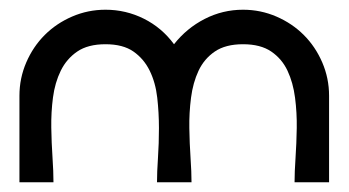

<svg xmlns="http://www.w3.org/2000/svg" viewBox="-20 -375 717 395"><path d="M197 -355Q239 -355 276 -336.5Q313 -318 338 -284Q364 -317 401 -336Q438 -355 480 -355Q516 -355 548.5 -341Q581 -327 605 -303Q629 -279 643 -246.5Q657 -214 657 -178V0H586Q586 -21 588 -50.5Q590 -80 590.5 -111.5Q591 -143 587 -174Q583 -205 571.5 -229.5Q560 -254 538 -269Q516 -284 480 -284Q444 -284 422 -269Q400 -254 388.5 -229.5Q377 -205 373 -174Q369 -143 369.5 -111.5Q370 -80 372 -50.5Q374 -21 374 0H303Q303 -21 305 -50.5Q307 -80 307 -111.5Q307 -143 303.5 -174Q300 -205 288 -229.5Q276 -254 254.5 -269Q233 -284 197 -284Q161 -284 139 -269Q117 -254 105 -229.5Q93 -205 89 -174.5Q85 -144 85.5 -112.5Q86 -81 88 -51.5Q90 -22 90 0H20V-178Q20 -214 34 -246.5Q48 -279 72 -303Q96 -327 128.5 -341Q161 -355 197 -355Z"/></svg>

Font: Googee
Style: Regular
Weight: 400
Designer: Peter Wiegel
Foundry: CATFonts Peter Wiegel
Version: 1.000